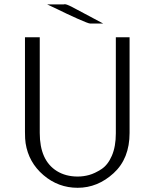

<svg xmlns="http://www.w3.org/2000/svg" viewBox="-20 -871 732 908"><path d="M98.1 -247.1V-694.8H168V-242.2Q168 -112.3 249 -62Q291 -36.1 347.2 -36.1Q375 -36.1 401.6 -43.5Q428.2 -50.8 459.2 -70.8Q490.2 -90.8 509 -134.5Q527.8 -178.2 527.8 -240.2V-694.8H592.8V-242.2Q592.8 -121.1 517.3 -52Q441.9 17.1 347.2 17.1Q255.4 17.1 185.3 -43Q115.2 -103 101.1 -193.8Q98.1 -211.9 98.1 -247.1ZM203.1 -850.1H280.8Q281.7 -850.1 283.4 -850.6Q285.2 -851.1 286.1 -851.1Q294.9 -851.1 316.9 -840.1Q338.9 -829.1 467.8 -759.8H405.8Q397.9 -759.8 346.9 -782.5Q295.9 -805.2 250 -828.1Z"/></svg>

Font: CMU Bright
Style: Roman
Weight: 500
Version: Version 0.7.0